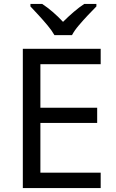

<svg xmlns="http://www.w3.org/2000/svg" viewBox="-20 -964 596 984"><path d="M496 0H97V-714H496V-635H187V-412H478V-334H187V-79H496ZM259 -784Q246 -807 224 -833.5Q202 -860 178 -886Q154 -912 136 -931V-944H196Q222 -927 250 -903Q278 -879 303 -852Q330 -879 358 -903Q386 -927 412 -944H474V-931Q455 -912 430.5 -886Q406 -860 383.5 -833.5Q361 -807 349 -784Z"/></svg>

Font: Noto Sans Tifinagh Air
Style: Regular
Weight: 400
Designer: JamraPatel
Foundry: JamraPatel LLC
Version: Version 2.006; ttfautohint (v1.8.4.7-5d5b)